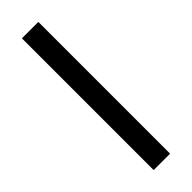

<svg xmlns="http://www.w3.org/2000/svg" viewBox="-247 -733 744 744"><g transform="rotate(-45 125.0 -361.0)"><path d="M170 0H80V-722H170Z"/></g></svg>

Font: Mingzat
Style: Regular
Weight: 400
Designer: Jason Glavy (Lepcha), Lorna Priest (Lepcha additions), Walt Agee (Sophia), Victor Gaultney (Sophia)
Foundry: SIL International
Version: Version 0.100